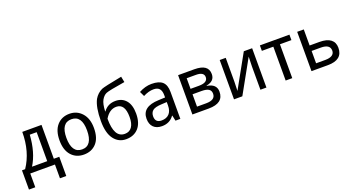

<svg xmlns="http://www.w3.org/2000/svg" viewBox="-56 -1518 4525 2456"><g transform="rotate(-20 2207.0 -289.5)"><path d="M527.3 187.5H441.4V0H105.5V187.5H19.5V-74.2H62.5Q191.4 -265.6 191.4 -535.2H453.1V-74.2H527.3ZM363.3 -74.2V-468.8H269.5Q253.9 -230.5 156.2 -74.2Z M601.6 -269.5Q601.6 -402.3 666 -474.6Q730.5 -546.9 835.9 -546.9Q937.5 -546.9 1003.9 -472.7Q1070.3 -398.4 1070.3 -269.5Q1070.3 -132.8 1005.9 -62.5Q941.4 7.8 835.9 7.8Q730.5 7.8 666 -64.5Q601.6 -136.7 601.6 -269.5ZM976.6 -269.5Q976.6 -371.1 941.4 -421.9Q906.2 -472.7 835.9 -472.7Q765.6 -472.7 730.5 -421.9Q695.3 -371.1 695.3 -269.5Q695.3 -168 730.5 -115.2Q765.6 -62.5 835.9 -62.5Q906.2 -62.5 941.4 -115.2Q976.6 -168 976.6 -269.5Z M1621.1 -765.6 1636.7 -687.5Q1414.1 -652.3 1375 -634.8Q1335.9 -617.2 1308.6 -568.4Q1281.2 -519.5 1277.3 -418H1281.2Q1339.8 -500 1445.3 -500Q1535.2 -500 1587.9 -437.5Q1640.6 -375 1640.6 -257.8Q1640.6 -128.9 1578.1 -60.5Q1515.6 7.8 1410.2 7.8Q1308.6 7.8 1246.1 -74.2Q1183.6 -156.2 1183.6 -320.3Q1183.6 -507.8 1234.4 -605.5Q1273.4 -671.9 1339.8 -703.1Q1375 -718.8 1621.1 -765.6ZM1273.4 -320.3Q1273.4 -191.4 1308.6 -127Q1343.8 -62.5 1418 -62.5Q1480.5 -62.5 1513.7 -109.4Q1546.9 -156.2 1546.9 -246.1Q1546.9 -335.9 1517.6 -380.9Q1488.3 -425.8 1429.7 -425.8Q1335.9 -425.8 1273.4 -320.3Z M2082 0 2066.4 -74.2H2062.5Q2003.9 7.8 1898.4 7.8Q1824.2 7.8 1783.2 -33.2Q1742.2 -74.2 1742.2 -148.4Q1742.2 -312.5 1968.8 -320.3L2058.6 -324.2V-355.5Q2058.6 -414.1 2033.2 -443.4Q2007.8 -472.7 1953.1 -472.7Q1886.7 -472.7 1812.5 -433.6L1781.2 -500Q1867.2 -546.9 1953.1 -546.9Q2054.7 -546.9 2101.6 -503.9Q2148.4 -460.9 2148.4 -367.2V0ZM2058.6 -261.7 1988.3 -257.8Q1898.4 -253.9 1865.2 -226.6Q1832 -199.2 1832 -148.4Q1832 -105.5 1853.5 -84Q1875 -62.5 1918 -62.5Q1984.4 -62.5 2021.5 -101.6Q2058.6 -140.6 2058.6 -214.8Z M2609.4 -285.2V-281.2Q2738.3 -261.7 2738.3 -156.2Q2738.3 -78.1 2687.5 -39.1Q2636.7 0 2535.2 0H2312.5V-535.2H2531.2Q2628.9 -535.2 2675.8 -502Q2722.7 -468.8 2722.7 -402.3Q2722.7 -304.7 2609.4 -285.2ZM2402.3 -460.9V-316.4H2515.6Q2578.1 -316.4 2607.4 -335.9Q2636.7 -355.5 2636.7 -390.6Q2636.7 -425.8 2609.4 -443.4Q2582 -460.9 2531.2 -460.9ZM2402.3 -242.2V-74.2H2527.3Q2589.8 -74.2 2621.1 -95.7Q2652.3 -117.2 2652.3 -160.2Q2652.3 -203.1 2621.1 -222.7Q2589.8 -242.2 2527.3 -242.2Z M2960.9 -535.2V-210.9L2957 -85.9L3207 -535.2H3320.3V0H3238.3V-316.4L3242.2 -449.2L2992.2 0H2878.9V-535.2Z M3828.1 -460.9H3671.9V0H3582V-460.9H3425.8V-535.2H3828.1Z M4023.4 -316.4H4156.2Q4257.8 -316.4 4308.6 -277.3Q4359.4 -238.3 4359.4 -164.1Q4359.4 -82 4308.6 -41Q4257.8 0 4156.2 0H3933.6V-535.2H4023.4ZM4023.4 -242.2V-74.2H4148.4Q4210.9 -74.2 4242.2 -95.7Q4273.4 -117.2 4273.4 -156.2Q4273.4 -199.2 4242.2 -220.7Q4210.9 -242.2 4148.4 -242.2Z"/></g></svg>

Font: Droid Sans Fallback
Style: Regular
Weight: 400
Designer: Steve Matteson
Foundry: Ascender Corporation
Version: 3.00 (Khmer version)